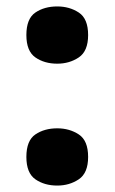

<svg xmlns="http://www.w3.org/2000/svg" viewBox="-20 -568 357 597"><path d="M158 -370Q118 -370 90 -389.5Q62 -409 62 -459Q62 -510 90 -529Q118 -548 158 -548Q196 -548 225 -529Q254 -510 254 -459Q254 -409 225 -389.5Q196 -370 158 -370ZM158 9Q118 9 90 -10.5Q62 -30 62 -80Q62 -131 90 -150Q118 -169 158 -169Q196 -169 225 -150Q254 -131 254 -80Q254 -30 225 -10.5Q196 9 158 9Z"/></svg>

Font: Noto Serif Armenian Black
Style: Regular
Weight: 900
Version: Version 2.007